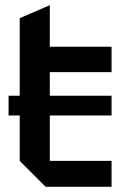

<svg xmlns="http://www.w3.org/2000/svg" viewBox="-20 -720 470 740"><path d="M56 -650 172 -700V-540H410V-442H172V-100H410V0H156L56 -100ZM13 -275V-351H410V-275Z"/></svg>

Font: Tektur Medium
Style: Regular
Weight: 500
Designer: Adam Jagosz
Foundry: Adam Jagosz
Version: Version 1.005;gftools[0.9.30]